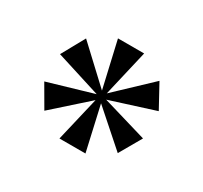

<svg xmlns="http://www.w3.org/2000/svg" viewBox="-85 -531 607 574"><g transform="rotate(30 219.0 -243.5)"><path d="M389.2 -195.8 345.7 -120.1 228 -224.1 262.7 -70.8H172.9L209 -224.1L92.3 -120.1L48.3 -195.8L203.1 -241.2L48.3 -290L92.3 -369.6L211.4 -258.3L174.8 -417.5H265.1L228 -258.3L345.7 -369.6L389.2 -290L235.8 -241.2Z"/></g></svg>

Font: XB Kayhan
Style: Italic
Weight: 400
Italic angle: -12°
Designer: Behnam
Foundry: Irmug
Version: Version 7.300 2009